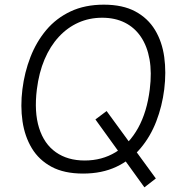

<svg xmlns="http://www.w3.org/2000/svg" viewBox="-20 -732 785 823"><path d="M336 12Q255 12 201 -17Q147 -46 116.5 -96.5Q86 -147 76.5 -212Q67 -277 76 -349Q85 -422 110.5 -487.5Q136 -553 178.5 -603.5Q221 -654 282.5 -683Q344 -712 425 -712Q506 -712 560 -683Q614 -654 644.5 -603.5Q675 -553 684 -487.5Q693 -422 684 -349Q675 -277 650 -212Q625 -147 582.5 -96.5Q540 -46 478.5 -17Q417 12 336 12ZM599 71 389 -220 437 -256 648 33ZM343 -44Q417 -44 475.5 -79.5Q534 -115 572 -183.5Q610 -252 622 -349Q631 -421 621 -477.5Q611 -534 584 -574Q557 -614 515 -635Q473 -656 418 -656Q363 -656 316 -635Q269 -614 232 -574Q195 -534 171 -477.5Q147 -421 138 -349Q126 -252 147.5 -183.5Q169 -115 219.5 -79.5Q270 -44 343 -44Z"/></svg>

Font: Inclusive Sans Light
Style: Italic
Weight: 300
Italic angle: -7°
Designer: Olivia King
Foundry: Olivia King
Version: Version 2.004